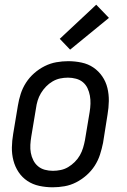

<svg xmlns="http://www.w3.org/2000/svg" viewBox="-20 -788 540 816"><path d="M204 8Q175 8 147 2Q119 -4 96.5 -19Q74 -34 59 -56.5Q44 -79 37 -106Q30 -133 30.5 -161.5Q31 -190 36 -219L56 -339Q60 -364 68 -389Q76 -414 90.5 -436.5Q105 -459 125.5 -477Q146 -495 170 -507Q194 -519 219.5 -523.5Q245 -528 270 -528Q299 -528 327 -522Q355 -516 377 -501Q399 -486 414.5 -463.5Q430 -441 436.5 -414Q443 -387 442.5 -358.5Q442 -330 437 -301L418 -181Q413 -156 405 -131Q397 -106 382.5 -83.5Q368 -61 347.5 -43Q327 -25 303.5 -13Q280 -1 254.5 3.5Q229 8 204 8ZM205 -62Q221 -62 238 -65.5Q255 -69 270 -78Q285 -87 298 -100Q311 -113 319.5 -128Q328 -143 333 -159.5Q338 -176 341 -192L361 -312Q364 -330 364.5 -347.5Q365 -365 362 -381.5Q359 -398 352 -413Q345 -428 332.5 -438.5Q320 -449 303 -453.5Q286 -458 269 -458Q252 -458 235.5 -454.5Q219 -451 203.5 -442Q188 -433 175.5 -420Q163 -407 154 -392Q145 -377 140 -360.5Q135 -344 133 -328L113 -208Q110 -190 109 -172.5Q108 -155 111 -138.5Q114 -122 121.5 -107Q129 -92 141.5 -81.5Q154 -71 170.5 -66.5Q187 -62 205 -62ZM278 -577 234 -623 389 -768 443 -712Z"/></svg>

Font: Iosevka SS04 Oblique
Style: Regular
Weight: 400
Italic angle: -9°
Monospace: yes
Designer: Belleve Invis
Foundry: Belleve Invis
Version: Version 19.0.0; ttfautohint (v1.8.4)